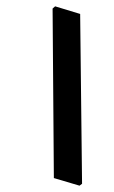

<svg xmlns="http://www.w3.org/2000/svg" viewBox="-20 -568 360 606"><path d="M239 12 231 18 150 -6 146 -541 154 -548 233 -524Z"/></svg>

Font: Rasa Medium
Style: Regular
Weight: 500
Designer: Anna Giedrys (Yrsa+Rasa design), David Brezina (Yrsa art-direction, Rasa art-direction, design)
Foundry: Rosetta Type Foundry
Version: Version 2.004